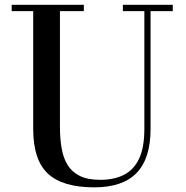

<svg xmlns="http://www.w3.org/2000/svg" viewBox="-20 -770 780 804"><path d="M703.5 -750V-723.5H610.5V-230Q610.5 -106.5 552.2 -46Q494 14.5 374.5 14.5Q242 14.5 180.5 -43Q119 -100.5 119 -230V-723.5H29V-750H331V-723.5H231V-240Q231 -190.5 238 -149.5Q245 -108.5 263.2 -79Q281.5 -49.5 314.5 -33.2Q347.5 -17 400 -17Q458 -17 499.2 -38Q540.5 -59 562.5 -105.8Q584.5 -152.5 584.5 -230V-723.5H494.5V-750Z"/></svg>

Font: Bodoni Moda SC 9pt Medium
Style: Regular
Weight: 500
Designer: Owen Earl
Foundry: indestructible type
Version: Version 2.005